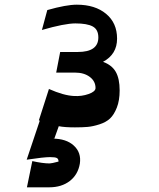

<svg xmlns="http://www.w3.org/2000/svg" viewBox="-20 -550 680 820"><path d="M231 -11 212 42H204Q263 42 295.5 72Q328 102 321 149Q313 196 278 223Q243 250 190 250H95L118 138Q163 148 192 148Q196 148 205.5 146Q215 144 222 142L230 140Q230 129 223 125Q216 121 194 121Q167 121 94 132L150 -35Q147 -35 146 -36L189 -170Q252 -142 296 -140Q329 -138 358.5 -148.5Q388 -159 388 -174Q388 -203 363.5 -221.5Q339 -240 300 -240H220L237 -328H312Q400 -328 400 -390Q400 -424 376 -437Q352 -450 302 -450Q256 -450 159 -422L182 -507Q263 -530 308 -530Q386 -530 433 -491Q480 -452 480 -385Q480 -318 420 -286Q458 -272 474.5 -243Q491 -214 491 -164Q491 -121 479 -90.5Q467 -60 450 -44Q433 -28 405 -19Q377 -10 354.5 -8Q332 -6 300 -6Q256 -6 231 -11Z"/></svg>

Font: OpenDyslexic
Style: Bold
Weight: 800
Designer: Abbie Gonzalez
Version: Version 0.920;hotconv 1.0.109;makeotfexe 2.5.65596